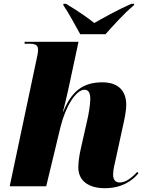

<svg xmlns="http://www.w3.org/2000/svg" viewBox="-20 -980 761 1010"><path d="M402 -800H535C578 -848 629 -906 685 -953L686 -960H671C598 -928 516 -882 476 -859C445 -884 394 -920 327 -960H314L313 -953C336 -921 381 -838 402 -800ZM532 10C620 10 676 -29 708 -68L702 -76C674 -45 641 -20 610 -20C588 -20 575 -34 575 -61C575 -88 583 -117 591 -153L626 -314C634 -349 644 -394 644 -429C644 -491 613 -547 518 -547C413 -547 355 -496 313 -393H311C317 -412 336 -494 340 -513L393 -760H110L109 -750H134C178 -750 180 -735 180 -715C180 -704 177 -689 174 -676L31 0H223L298 -311C324 -417 378 -508 425 -508C446 -508 455 -490 455 -460C455 -428 445 -373 439 -348L406 -202C396 -159 392 -124 392 -99C392 -31 443 10 532 10Z"/></svg>

Font: Noto Serif Display Black
Style: Italic
Weight: 900
Italic angle: -12°
Designer: Monotype Design Team
Foundry: Monotype Imaging Inc.
Version: Version 2.009